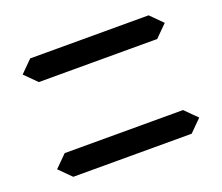

<svg xmlns="http://www.w3.org/2000/svg" viewBox="-88 -714 861 744"><g transform="rotate(-20 342.0 -342.0)"><path d="M97.7 -195.3H585.9L634.8 -146.5L585.9 -97.7H97.7L48.8 -146.5ZM97.7 -585.9H585.9L634.8 -537.1L585.9 -488.3H97.7L48.8 -537.1Z"/></g></svg>

Font: BabelStone Centaurian
Style: Regular
Weight: 400
Designer: Andrew West
Foundry: BabelStone
Version: Version 1.01 November 6, 2013